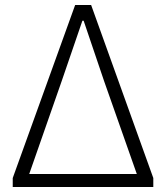

<svg xmlns="http://www.w3.org/2000/svg" viewBox="-20 -749 665 769"><path d="M31 0H594V-36L345 -729H281L31 -36ZM97 -52 227 -424 310 -666H315L397 -424L528 -52Z"/></svg>

Font: Noto Sans CJK SC Light
Style: Regular
Weight: 300
Designer: Ryoko NISHIZUKA 西塚涼子 (kana, bopomofo & ideographs); Paul D. Hunt (Latin, Greek & Cyrillic); Sandoll Communications 산돌커뮤니
Foundry: Adobe
Version: Version 2.004;hotconv 1.0.118;makeotfexe 2.5.65603